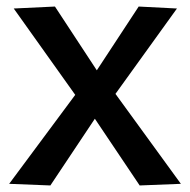

<svg xmlns="http://www.w3.org/2000/svg" viewBox="-20 -562 581 587"><path d="M8 0 210 -272 22 -536 148 -542 276 -347 404 -542 521 -536 333 -275 533 0 407 5 270 -199 134 5Z"/></svg>

Font: Georama ExtraCondensed Thin Medium
Style: Regular
Weight: 500
Version: Version 1.001